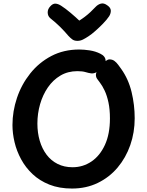

<svg xmlns="http://www.w3.org/2000/svg" viewBox="-20 -1069 849 1109"><path d="M559 -759Q574 -752 582 -741.5Q590 -731 590 -718Q590 -710 583 -697.5Q576 -685 564 -672.5Q552 -660 537.5 -652Q523 -644 508 -645Q492 -647 474 -652.5Q456 -658 427 -658Q372 -658 329 -632.5Q286 -607 256.5 -564Q227 -521 211.5 -467Q196 -413 196 -355Q196 -302 209.5 -256Q223 -210 249 -175.5Q275 -141 313 -122Q351 -103 399 -103Q459 -103 508 -136Q557 -169 586 -232Q615 -295 615 -385Q615 -437 606.5 -477Q598 -517 584.5 -545.5Q571 -574 557 -592Q549 -603 541.5 -613Q534 -623 534 -637Q534 -647 542.5 -662Q551 -677 564 -692Q577 -707 590 -716.5Q603 -726 612 -726Q629 -726 641 -717Q653 -708 662.5 -695Q672 -682 680 -671Q722 -612 740 -537.5Q758 -463 758 -386Q758 -304 732.5 -231Q707 -158 659.5 -101.5Q612 -45 545 -12.5Q478 20 396 20Q322 20 265.5 -2.5Q209 -25 168.5 -63Q128 -101 102 -149Q76 -197 64 -248Q52 -299 52 -347Q52 -426 78 -503.5Q104 -581 154.5 -644.5Q205 -708 276.5 -745.5Q348 -783 438 -783Q465 -783 498 -778Q531 -773 559 -759ZM532 -1029Q545 -1043 562.5 -1048Q580 -1053 600 -1038Q619 -1025 620 -1009Q621 -993 611 -976Q597 -955 575 -932.5Q553 -910 531 -890.5Q509 -871 492 -860Q474 -848 459 -840.5Q444 -833 427 -833Q409 -833 397.5 -841.5Q386 -850 375 -862Q355 -886 329 -912Q303 -938 269 -965Q256 -977 255.5 -996.5Q255 -1016 270 -1032Q285 -1049 300.5 -1048Q316 -1047 333 -1036Q358 -1020 387 -995.5Q416 -971 438 -950Q454 -960 470.5 -972.5Q487 -985 502.5 -999.5Q518 -1014 532 -1029Z"/></svg>

Font: Playpen Sans SemiBold
Style: Regular
Weight: 600
Designer: Laura Meseguer, Veronika Burian, José Scaglione
Foundry: TypeTogether
Version: Version 1.001